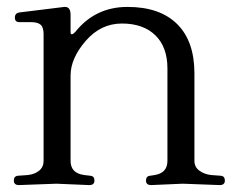

<svg xmlns="http://www.w3.org/2000/svg" viewBox="-20 -531 680 555"><path d="M168 -511Q184 -511 184 -488V-437Q184 -432 187.5 -432Q191 -432 197 -438Q255 -511 348.5 -511Q442 -511 492 -461.5Q542 -412 542 -319V-66Q542 -48 556.5 -37.5Q571 -27 591 -25L618 -23Q630 -22 630 -9Q630 4 615 4L508 0L417 4Q402 4 402 -9Q402 -22 414 -23L427 -25Q464 -31 464 -66V-333Q464 -395 429 -429Q394 -463 332.5 -463Q271 -463 227.5 -412.5Q184 -362 184 -313V-66Q184 -30 224 -25L241 -23Q253 -22 253 -9Q253 4 238 4L143 0L35 4Q20 4 20 -9Q20 -22 32 -23L60 -25Q80 -27 93 -37.5Q106 -48 106 -66V-432Q106 -452 97.5 -459.5Q89 -467 70 -467H36Q23 -467 23 -480Q23 -493 36 -495L166 -511Q167 -511 168 -511Z"/></svg>

Font: Lustria
Style: Regular
Weight: 400
Designer: Matthew Desmond
Foundry: Matthew Desmond
Version: Version 001.001; ttfautohint (v1.6)